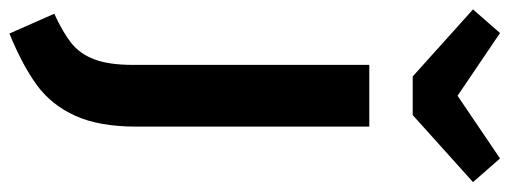

<svg xmlns="http://www.w3.org/2000/svg" viewBox="-388 -490 1057 398"><g transform="rotate(90 140.0 -291.5)"><path d="M204 -47Q204 31 181.5 80.5Q159 130 118 160Q77 190 11 217L-30 124Q9 106 31 88.5Q53 71 64.5 41Q76 11 76 -39V-529H204ZM319 -744 180 -619H100L-39 -744L10 -800L140 -712L270 -800Z"/></g></svg>

Font: Fira Sans Medium
Style: Regular
Weight: 500
Designer: bBox Type GmbH & Carrois Corporate GbR & Edenspiekermann AG
Foundry: bBox Type GmbH & Carrois Corporate GbR & Edenspiekermann AG
Version: Version 4.301